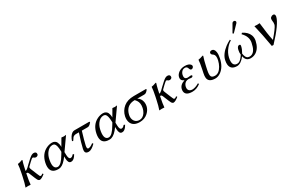

<svg xmlns="http://www.w3.org/2000/svg" viewBox="151 -1979 4957 3287"><g transform="rotate(-30 2629.5 -336.0)"><path d="M220.2 -245.1Q242.2 -246.1 273.4 -274.9L321.3 -321.8Q411.1 -408.7 446.3 -428.7Q470.7 -441.9 490.2 -441.9Q532.7 -441.9 540 -411.1Q542 -400.9 540 -390.1Q535.6 -369.6 509.3 -360.4Q501.5 -357.9 495.1 -357.9Q470.7 -358.4 459 -371.1Q450.2 -381.3 439 -381.8Q422.4 -381.8 371.1 -331.5Q363.8 -324.7 356.4 -316.9L312 -273.9Q308.1 -270 306.6 -261.2Q304.7 -248 315.4 -223.1L362.8 -106.9Q385.7 -53.7 387.2 -51.3Q395.5 -41.5 406.7 -41Q422.9 -41 442.9 -60.5Q444.8 -62.5 445.3 -63L460.9 -45.9Q396.5 7.8 358.9 9.8Q335.4 9.8 318.4 -19.5Q309.6 -35.2 298.3 -63L250.5 -180.2Q242.2 -202.1 224.1 -204.1Q218.8 -204.6 211.4 -205.1ZM266.1 -429.2Q259.3 -411.6 251.2 -380.9Q243.2 -350.1 238.3 -328.6L233.4 -307.1L206.5 -180.2Q182.6 -66.9 178.2 0L175.3 2.9Q173.3 2.9 127.9 0L78.6 2.9L78.1 0Q102.1 -64.5 126.5 -180.2L138.2 -234.9Q163.6 -355 165.5 -411.1L168 -414.1Q199.7 -416.5 253.9 -437Q257.3 -438.5 259.3 -439Q267.1 -437 266.1 -429.2Z M958.5 -190.9 960 -132.8Q963.4 -51.8 998.5 -50.8Q1027.3 -50.8 1048.8 -75.2Q1054.2 -81.5 1059.6 -87.9L1084.5 -79.1Q1042 -2.9 996.6 7.8Q985.8 10.3 974.6 9.8Q919.9 9.8 917 -88.9Q917 -90.3 917 -90.8L916.5 -129.9Q835.4 -16.6 766.1 3.9Q744.6 10.3 722.7 9.8Q578.1 9.8 575.7 -122.6Q575.2 -156.2 583.5 -195.8Q616.7 -351.6 740.7 -412.1Q795.9 -438.5 852.1 -439Q884.8 -439 907.5 -424.1Q930.2 -409.2 939.5 -387.9Q948.7 -366.7 953.1 -345.2Q957.5 -323.7 957 -309.1L956.5 -293.9L1038.1 -434.1Q1045.4 -434.1 1061.5 -431.6Q1077.6 -429.2 1085 -429.2Q1092.8 -429.2 1108.9 -431.6Q1123.5 -434.1 1129.9 -434.1ZM915 -222.2 914.6 -243.2Q911.1 -360.8 877 -388.2Q860.8 -399.9 838.9 -399.9Q772.9 -399.9 721.7 -330.6Q687.5 -283.2 673.3 -219.2Q638.2 -55.2 712.9 -32.2Q724.1 -29.3 735.8 -28.8Q804.2 -30.8 890.1 -181.2Z M1290 -429.2H1586.9L1595.2 -417Q1559.6 -369.1 1527.3 -362.3Q1519 -360.8 1511.2 -360.8H1399.4Q1346.2 -185.5 1329.1 -106Q1316.4 -42 1347.2 -41Q1390.1 -42.5 1444.3 -86.9L1459.5 -68.8Q1379.4 12.2 1323.2 12.2Q1262.2 12.2 1256.3 -32.2Q1253.9 -52.7 1260.3 -83Q1280.8 -179.7 1341.3 -360.8H1285.6Q1243.2 -360.8 1219.2 -334Q1206.1 -318.4 1185.1 -283.2L1163.1 -288.1Q1194.3 -378.9 1245.1 -414.1Q1268.1 -428.7 1290 -429.2Z M1966.3 -190.9 1967.8 -132.8Q1971.2 -51.8 2006.3 -50.8Q2035.2 -50.8 2056.6 -75.2Q2062 -81.5 2067.4 -87.9L2092.3 -79.1Q2049.8 -2.9 2004.4 7.8Q1993.7 10.3 1982.4 9.8Q1927.7 9.8 1924.8 -88.9Q1924.8 -90.3 1924.8 -90.8L1924.3 -129.9Q1843.3 -16.6 1773.9 3.9Q1752.4 10.3 1730.5 9.8Q1585.9 9.8 1583.5 -122.6Q1583 -156.2 1591.3 -195.8Q1624.5 -351.6 1748.5 -412.1Q1803.7 -438.5 1859.9 -439Q1892.6 -439 1915.3 -424.1Q1938 -409.2 1947.3 -387.9Q1956.5 -366.7 1960.9 -345.2Q1965.3 -323.7 1964.8 -309.1L1964.4 -293.9L2045.9 -434.1Q2053.2 -434.1 2069.3 -431.6Q2085.4 -429.2 2092.8 -429.2Q2100.6 -429.2 2116.7 -431.6Q2131.3 -434.1 2137.7 -434.1ZM1922.9 -222.2 1922.4 -243.2Q1918.9 -360.8 1884.8 -388.2Q1868.7 -399.9 1846.7 -399.9Q1780.8 -399.9 1729.5 -330.6Q1695.3 -283.2 1681.2 -219.2Q1646 -55.2 1720.7 -32.2Q1731.9 -29.3 1743.7 -28.8Q1812 -30.8 1897.9 -181.2Z M2631.3 -360.8H2495.1Q2558.1 -324.2 2571.3 -247.6Q2577.1 -210.4 2569.3 -171.9Q2554.7 -103.5 2498.5 -51.8Q2431.6 9.3 2334.5 9.8Q2210 9.8 2170.9 -77.6Q2147.9 -131.3 2163.1 -204.1Q2184.6 -301.3 2262.2 -366.2Q2339.4 -428.7 2464.8 -429.2H2705.6L2714.4 -417Q2680.2 -370.6 2650.9 -363.3Q2641.1 -360.8 2631.3 -360.8ZM2348.6 -23.9Q2415.5 -23.9 2460.9 -91.8Q2484.9 -128.4 2494.6 -174.8Q2514.2 -266.6 2473.1 -326.7Q2461.9 -343.3 2445.3 -360.8Q2293 -360.8 2244.6 -224.6Q2238.3 -206.5 2234.4 -188Q2219.7 -118.7 2254.4 -68.8Q2287.1 -24.4 2348.6 -23.9Z M2864.3 -245.1Q2886.2 -246.1 2917.5 -274.9L2965.3 -321.8Q3055.2 -408.7 3090.3 -428.7Q3114.7 -441.9 3134.3 -441.9Q3176.8 -441.9 3184.1 -411.1Q3186 -400.9 3184.1 -390.1Q3179.7 -369.6 3153.3 -360.4Q3145.5 -357.9 3139.2 -357.9Q3114.7 -358.4 3103 -371.1Q3094.2 -381.3 3083 -381.8Q3066.4 -381.8 3015.1 -331.5Q3007.8 -324.7 3000.5 -316.9L2956.1 -273.9Q2952.1 -270 2950.7 -261.2Q2948.7 -248 2959.5 -223.1L3006.8 -106.9Q3029.8 -53.7 3031.2 -51.3Q3039.6 -41.5 3050.8 -41Q3066.9 -41 3086.9 -60.5Q3088.9 -62.5 3089.4 -63L3105 -45.9Q3040.5 7.8 3002.9 9.8Q2979.5 9.8 2962.4 -19.5Q2953.6 -35.2 2942.4 -63L2894.5 -180.2Q2886.2 -202.1 2868.2 -204.1Q2862.8 -204.6 2855.5 -205.1ZM2910.2 -429.2Q2903.3 -411.6 2895.3 -380.9Q2887.2 -350.1 2882.3 -328.6L2877.4 -307.1L2850.6 -180.2Q2826.7 -66.9 2822.3 0L2819.3 2.9Q2817.4 2.9 2772 0L2722.7 2.9L2722.2 0Q2746.1 -64.5 2770.5 -180.2L2782.2 -234.9Q2807.6 -355 2809.6 -411.1L2812 -414.1Q2843.8 -416.5 2897.9 -437Q2901.4 -438.5 2903.3 -439Q2911.1 -437 2910.2 -429.2Z M3315.9 -121.1Q3303.2 -61 3345.7 -35.2Q3365.7 -23.9 3392.1 -23.9Q3451.7 -24.4 3525.9 -68.8L3536.6 -49.8Q3460 10.3 3374 9.8Q3242.2 9.8 3233.4 -78.1Q3231.9 -97.7 3236.3 -118.2Q3252.9 -197.3 3351.1 -228Q3353 -228.5 3353.5 -229Q3298.3 -252.4 3295.9 -293Q3295.4 -306.6 3298.3 -321.8Q3308.6 -369.1 3357.4 -404.3Q3407.2 -439 3476.1 -439Q3553.2 -439 3585.4 -401.9Q3599.1 -384.8 3596.2 -367.2Q3585 -333.5 3553.2 -330.1Q3531.2 -330.1 3520.5 -357.4Q3519.5 -360.4 3518.1 -362.8Q3507.3 -400.4 3482.9 -407.7Q3474.1 -410.2 3463.9 -410.2Q3415.5 -410.2 3387.7 -367.2Q3375.5 -348.1 3370.1 -324.2Q3354 -249 3414.6 -241.7Q3422.9 -240.7 3431.2 -241.2Q3431.6 -241.2 3442.4 -242.2Q3479 -246.1 3483.4 -246.1Q3510.7 -244.6 3508.3 -227.1Q3502 -206.5 3473.6 -206.1Q3469.7 -206.1 3450.2 -209Q3429.2 -211.9 3424.3 -211.9Q3354 -211.9 3325.2 -149.9Q3319.3 -135.7 3315.9 -121.1Z M3791.5 -251 3778.3 -189Q3757.8 -92.8 3776.9 -62Q3795.9 -34.2 3847.2 -34.2Q3925.3 -34.2 3981 -131.3Q4008.8 -180.7 4021.5 -236.8Q4041 -328.1 4005.4 -357.9Q3999.5 -362.8 3991.2 -368.2Q3961.9 -387.7 3966.8 -414.1Q3971.2 -435.5 3998 -440.9Q4002.4 -441.9 4006.8 -441.9Q4062.5 -441.9 4073.7 -367.2Q4080.6 -317.9 4065.9 -249Q4033.2 -95.7 3933.6 -25.9Q3881.8 9.8 3829.1 9.8Q3699.2 9.8 3687.5 -82Q3683.1 -118.7 3694.8 -172.9L3708 -234.9Q3733.9 -357.9 3735.4 -411.1L3737.8 -414.1Q3772 -417 3832 -439Q3839.8 -437 3839.4 -429.2Q3813 -352.1 3791.5 -251Z M4585.9 -684.1Q4610.4 -684.1 4619.1 -664.6Q4622.1 -656.7 4620.6 -648.9Q4617.7 -638.2 4610.8 -630.9L4492.7 -508.8Q4484.9 -501.5 4479 -501Q4468.3 -501 4467.8 -510.7Q4467.8 -512.7 4467.8 -514.2Q4468.8 -518.6 4472.2 -523.9L4554.7 -667Q4564.9 -683.6 4585.9 -684.1ZM4745.6 -206.1Q4716.3 -69.3 4627.4 -15.1Q4582 11.7 4527.8 12.2Q4442.4 12.2 4418 -68.4Q4414.6 -80.6 4412.6 -92.8Q4337.9 8.3 4258.3 12.2Q4132.3 12.2 4121.1 -95.2Q4117.7 -131.3 4127.4 -176.8Q4150.4 -285.2 4272 -379.4Q4318.8 -415 4372.6 -441.9L4381.3 -421.9Q4336.4 -400.4 4286.1 -340.8Q4225.1 -267.6 4206.5 -184.1Q4175.3 -37.6 4259.8 -23.4Q4270.5 -22 4281.2 -22Q4331.1 -22 4384.8 -95.2Q4395.5 -110.4 4406.7 -127.9Q4399.9 -166.5 4411.1 -217.8Q4422.4 -269.5 4450.7 -281.7Q4456.5 -283.7 4461.9 -284.2Q4486.8 -284.2 4486.8 -265.6Q4486.3 -258.3 4484.4 -247.1Q4473.6 -195.3 4439 -136.7Q4437 -133.3 4435.5 -130.9Q4448.2 -43.5 4491.2 -27.3Q4505.4 -22.5 4522.5 -22Q4610.4 -22 4649.9 -139.2Q4659.7 -169.4 4668.9 -211.9Q4691.4 -323.7 4592.8 -422.9L4611.8 -441.9Q4708.5 -394 4738.8 -313.5Q4757.3 -262.7 4745.6 -206.1Z M5009.3 -69.8Q5143.1 -226.1 5160.2 -274.9Q5162.1 -281.2 5163.1 -286.1Q5170.4 -320.3 5163.6 -356.9Q5160.2 -378.9 5164.6 -400.9Q5168.9 -421.9 5196.8 -435.5Q5211.4 -441.9 5225.6 -441.9Q5258.8 -441.9 5259.3 -404.8Q5259.3 -395.5 5257.8 -387.2Q5230.5 -262.2 4975.1 9.8H4941.4Q4897.5 -247.1 4852.1 -432.1Q4868.2 -429.2 4904.8 -429.2Q4941.9 -429.2 4955.1 -432.1Q4979 -205.6 5009.3 -69.8Z"/></g></svg>

Font: Linux Biolinum Capitals O
Style: Italic Samll Caps
Weight: 400
Italic angle: -12°
Designer: Philipp H. Poll
Foundry: Philipp H. Poll
Version: Version 0.6.2